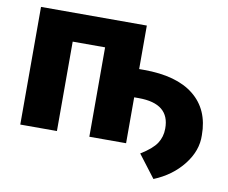

<svg xmlns="http://www.w3.org/2000/svg" viewBox="-74 -621 1010 849"><g transform="rotate(10 431.0 -196.5)"><path d="M519 -333H540.5Q687.5 -333 765.1 -270.5Q842.8 -208 842.8 -93.3Q845.2 -23.9 795.7 39.1Q746.1 102.1 665.5 134.8L588.4 33.7Q640.1 2 659.2 -27.3Q678.2 -56.6 678.2 -93.3Q679.2 -206.1 539.6 -206.1H519V0H354V-401.4H208.5V0H43.9V-528.3H519Z"/></g></svg>

Font: Roboto
Style: Regular
Weight: 900
Designer: Google
Version: Version 2.001171; 2014